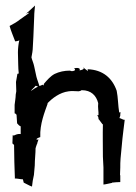

<svg xmlns="http://www.w3.org/2000/svg" viewBox="-20 -664 492 696"><path d="M15 -569C20 -551 28 -533 35 -514C39 -514 48 -516 50 -518C47 -506 45 -488 45 -474L46 -431C46 -420 47 -408 48 -397C47 -398 44 -397 43 -396C42 -386 39 -376 38 -367V-366C38 -356 39 -344 39 -333L37 -321C37 -310 34 -294 33 -284V-253C34 -254 39 -250 40 -248L42 -217C45 -213 51 -207 55 -206V-178C51 -179 43 -178 38 -176C36 -175 29 -171 26 -174L25 -144C27 -143 30 -140 31 -138L32 -77C32 -58 34 -37 34 -17C44 -17 54 -14 63 -14L66 -2C77 3 86 9 95 12H96C97 -1 100 -17 103 -30L106 -64C106 -85 109 -108 109 -128L110 -129C110 -129 110 -133 111 -133C112 -136 113 -141 115 -143V-145L119 -157V-159H118C114 -155 109 -159 116 -163C118 -164 125 -167 126 -167V-168C124 -214 142 -258 153 -289C152 -289 152 -290 152 -290C169 -307 196 -329 229 -333C239 -335 256 -333 267 -333V-334H268C271 -334 270 -333 275 -337C276 -337 277 -336 277 -337C310 -337 329 -318 336 -290C334 -274 338 -258 337 -247C336 -246 333 -245 332 -245V-244C336 -244 336 -239 337 -236V-232C338 -232 340 -230 340 -229L349 -217C349 -216 352 -213 353 -213C352 -175 353 -135 353 -96L355 -57V5C365 4 375 1 386 -1V-2C396 -3 407 -4 416 -4V-31C416 -30 416 -29 415 -28L416 -57C416 -67 416 -78 417 -89L424 -163C426 -185 430 -209 432 -229V-230C428 -228 417 -236 413 -236C414 -238 415 -243 416 -245V-251C416 -253 417 -255 418 -255V-256C417 -256 414 -256 412 -257C408 -280 408 -311 403 -335C387 -381 353 -411 298 -413C297 -411 299 -406 299 -406C298 -406 295 -410 287 -415C286 -416 284 -418 284 -420H283C287 -413 276 -410 269 -409V-410L267 -409C274 -414 265 -421 248 -416C249 -416 260 -408 241 -406C239 -406 235 -407 234 -408C213 -408 195 -404 178 -396C163 -388 151 -374 139 -360C139 -355 137 -352 135 -357C131 -355 127 -354 123 -352C120 -363 115 -374 112 -386L104 -423C102 -434 96 -447 94 -456C96 -466 99 -482 99 -494L101 -531L104 -604C104 -618 106 -631 107 -644C99 -637 90 -628 81 -620C78 -618 75 -615 73 -614C75 -615 79 -617 82 -617C83 -618 85 -618 86 -618L83 -615L52 -593C41 -584 26 -576 15 -570ZM33 -17H34V-16ZM92 -334C95 -340 103 -345 109 -353H110C113 -352 115 -351 118 -350C109 -346 100 -340 92 -334Z"/></svg>

Font: Charger Mayhem
Style: Regular
Weight: 400
Designer: Jasper
Foundry: Cannot Into Space Fonts
Version: Version 0.98